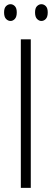

<svg xmlns="http://www.w3.org/2000/svg" viewBox="-22 -903 250 923"><path d="M78.1 0V-713.9H126V0ZM-2.4 -843.3Q-2.4 -864.3 7.1 -873.5Q16.6 -882.8 28.8 -882.8Q40 -882.8 49.3 -873.5Q58.6 -864.3 58.6 -843.3Q58.6 -821.8 49.3 -812Q40 -802.2 28.8 -802.2Q16.6 -802.2 7.1 -812Q-2.4 -821.8 -2.4 -843.3ZM146.5 -843.3Q146.5 -864.3 156 -873.5Q165.5 -882.8 176.8 -882.8Q189 -882.8 198.2 -873.5Q207.5 -864.3 207.5 -843.3Q207.5 -821.8 198.2 -812Q189 -802.2 176.8 -802.2Q165.5 -802.2 156 -812Q146.5 -821.8 146.5 -843.3Z"/></svg>

Font: TypoPRO Open Sans Condensed
Style: Regular
Weight: 300
Width: 3
Foundry: Ascender Corporation
Version: Version 1.10